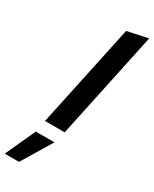

<svg xmlns="http://www.w3.org/2000/svg" viewBox="-367 -789 908 1134"><g transform="rotate(30 87.5 -222.0)"><path d="M-2.2 0 146.8 -700 286.9 -729.9 132.1 0ZM-111.6 286.2 -17.9 81.4H109.4L-14.4 286.2Z"/></g></svg>

Font: Red Hat Display VF
Style: Italic
Weight: 300
Italic angle: -12°
Designer: Pentagram, MCKL
Foundry: Pentagram, MCKL
Version: Version 1.023